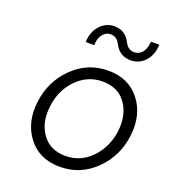

<svg xmlns="http://www.w3.org/2000/svg" viewBox="-134 -823 833 933"><g transform="rotate(20 282.5 -356.5)"><path d="M427 -594Q370 -594 343 -647Q327 -680 295 -680Q270 -680 253.5 -658.5Q237 -637 237 -603H193Q194 -655 224.5 -689Q255 -723 299 -723Q355 -723 382 -670Q398 -637 431 -637Q448 -637 461 -646.5Q474 -656 481.5 -673.5Q489 -691 490 -713H533Q532 -661 502 -627.5Q472 -594 427 -594ZM281 10Q175 10 117 -65Q59 -140 72.5 -250Q86 -360 162.5 -435Q239 -510 345 -510Q451 -510 509 -435Q567 -360 553.5 -250Q540 -140 463.5 -65Q387 10 281 10ZM288 -49Q367 -49 422.5 -107Q478 -165 489 -250Q499 -336 458 -393.5Q417 -451 337 -451Q259 -451 203 -393.5Q147 -336 137 -250Q126 -165 167.5 -107Q209 -49 288 -49Z"/></g></svg>

Font: Orkney Light
Style: LightItalic
Weight: 300
Designer: Samuel Oakes and Alfredo Marco Pradil
Foundry: Alfredo Marco Pradil
Version: 1.0; ttfautohint (v1.5)